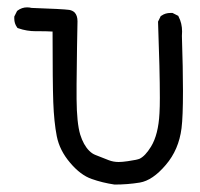

<svg xmlns="http://www.w3.org/2000/svg" viewBox="-20 -495 540 519"><path d="M90.3 -410.6H77.1Q52.2 -410.6 29.8 -418.5L27.3 -419.4L25.9 -421.4Q18.6 -431.6 18.6 -444.8Q18.6 -446.8 18.6 -450.2L25.9 -464.8L27.3 -466.3Q39.1 -475.1 53.2 -475.1Q59.1 -475.1 65.4 -473.6Q149.4 -470.7 167 -468.3Q175.8 -466.8 181.6 -461.4Q189.5 -453.1 189.5 -437.5Q189.5 -435.1 188.2 -367.2Q187 -299.3 187 -267.1Q187 -234.9 187 -227.5Q187.5 -162.6 196.8 -131.3Q205.6 -103 221.2 -87.4Q229 -79.6 237.8 -76.2Q255.9 -68.8 273.9 -62Q286.6 -57.1 300.8 -57.1Q310.5 -57.1 325.4 -59.3Q340.3 -61.5 347.2 -63Q354 -64.5 357.4 -65.9Q372.6 -73.2 388.2 -98.6Q408.2 -131.3 411.1 -189Q412.1 -206.1 412.1 -230.5Q412.1 -303.7 407.2 -436.5L414.6 -451.7L416.5 -452.6Q426.8 -460 440.9 -460Q442.9 -460 446.3 -460L461.9 -452.1L462.9 -449.7Q472.2 -432.1 472.2 -409.7Q472.2 -404.3 471.7 -397.9Q474.6 -309.1 474.6 -249Q474.6 -179.2 470.7 -148.4Q463.4 -90.3 428.2 -49.3Q392.6 -7.3 357.9 -1.5Q324.7 3.9 290 3.9H289.6Q256.8 -1 228 -11.2Q197.8 -21.5 169.4 -55.2Q141.1 -88.4 133.5 -126.7Q126 -165 124 -218.8Q122.1 -271 122.1 -409.7Q106.4 -410.6 90.3 -410.6Z"/></svg>

Font: Bakudai
Style: Bold
Weight: 700
Version: Version 1.48